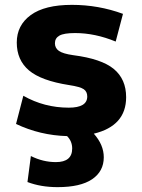

<svg xmlns="http://www.w3.org/2000/svg" viewBox="-20 -550 585 790"><path d="M407 97Q407 155 359 187.5Q311 220 217 220Q148 220 93 199L107 92Q157 117 210 117Q277 117 277 61Q277 31 256 10Q145 7 46 -40L76 -156Q162 -107 263 -107Q339 -107 339 -153Q339 -173 324.5 -183Q310 -193 264 -200Q149 -218 99 -260.5Q49 -303 49 -375Q49 -446 106.5 -488Q164 -530 276 -530Q385 -530 486 -493L456 -379Q371 -414 289 -414Q243 -414 224.5 -403.5Q206 -393 206 -372Q206 -352 222.5 -340.5Q239 -329 281 -323Q398 -308 448.5 -266Q499 -224 499 -150Q499 -32 366 0Q407 46 407 97Z"/></svg>

Font: M PLUS 1p ExtraBold
Style: Regular
Weight: 800
Version: Version 1.062